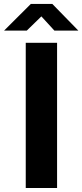

<svg xmlns="http://www.w3.org/2000/svg" viewBox="-52 -936 410 956"><path d="M232.2 -723V0H76.2V-723ZM154 -854.4 81.2 -783.5H-31.8L101.5 -916.4H208.5L338.2 -783.5H219Z"/></svg>

Font: Public Sans VF
Style: Regular
Weight: 400
Designer: Pablo Impallari, Rodrigo Fuenzalida (Modified by Dan O. Williams and USWDS)
Version: Version 1.003